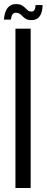

<svg xmlns="http://www.w3.org/2000/svg" viewBox="-26 -944 234 964"><path d="M51.5 0V-800H128V0ZM152.5 -918.5H188Q187 -881 173 -862Q159 -843 132.5 -843Q115 -843 105 -848.5Q95 -854 88 -861.5Q81 -869 73.2 -874.5Q65.5 -880 53 -880Q42 -880 36.2 -871Q30.5 -862 28.5 -845.5H-6.5Q-3 -885 12.2 -904.2Q27.5 -923.5 54 -923.5Q72 -923.5 82.5 -917.8Q93 -912 100 -904.8Q107 -897.5 113.8 -891.8Q120.5 -886 132 -886Q142.5 -886 147.2 -894.5Q152 -903 152.5 -918.5Z"/></svg>

Font: Big Shoulders Display Thin Medium
Style: Regular
Weight: 500
Version: Version 2.002